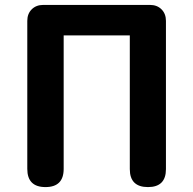

<svg xmlns="http://www.w3.org/2000/svg" viewBox="-20 -761 787 781"><path d="M165 0Q91 0 91 -74V-370V-676Q91 -705 109 -723Q127 -741 156 -741H373H590Q619 -741 637 -723Q655 -705 655 -676V-73Q655 0 582 0Q508 0 508 -73V-617H239V-74Q239 0 165 0Z"/></svg>

Font: GenSenRounded2 TW B
Style: Regular
Weight: 700
Version: Version 2.000;PS 2;hotconv 16.6.51;makeotf.lib2.5.65220 DEVE